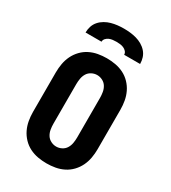

<svg xmlns="http://www.w3.org/2000/svg" viewBox="-228 -1068 1056 1189"><g transform="rotate(30 300.0 -473.5)"><path d="M300 8Q269 8 238 2.5Q207 -3 179 -17Q151 -31 129 -54Q107 -77 93.5 -105Q80 -133 74.5 -164Q69 -195 69 -226V-509Q69 -540 74.5 -571Q80 -602 93.5 -630Q107 -658 129 -681Q151 -704 179 -718Q207 -732 238 -737.5Q269 -743 300 -743Q331 -743 362 -737.5Q393 -732 421 -718Q449 -704 471 -681Q493 -658 506.5 -630Q520 -602 525.5 -571Q531 -540 531 -509V-226Q531 -195 525.5 -164Q520 -133 506.5 -105Q493 -77 471 -54Q449 -31 421 -17Q393 -3 362 2.5Q331 8 300 8ZM300 -112Q320 -112 338.5 -121.5Q357 -131 367.5 -148Q378 -165 381.5 -185.5Q385 -206 385 -226V-509Q385 -529 381.5 -549.5Q378 -570 367.5 -587Q357 -604 338.5 -613.5Q320 -623 300 -623Q280 -623 261.5 -613.5Q243 -604 232.5 -587Q222 -570 218.5 -549.5Q215 -529 215 -509V-226Q215 -206 218.5 -185.5Q222 -165 232.5 -148Q243 -131 261.5 -121.5Q280 -112 300 -112ZM105 -815Q105 -838 112 -859.5Q119 -881 134 -898Q149 -915 169 -926.5Q189 -938 210.5 -944Q232 -950 254.5 -952.5Q277 -955 300 -955Q323 -955 345.5 -952.5Q368 -950 389.5 -944Q411 -938 431 -926.5Q451 -915 466 -898Q481 -881 488 -859.5Q495 -838 495 -815H381Q381 -828 372 -838Q363 -848 351 -853Q339 -858 326 -859.5Q313 -861 300 -861Q287 -861 274 -859.5Q261 -858 249 -853Q237 -848 228 -838Q219 -828 219 -815Z"/></g></svg>

Font: Iosevka Heavy Extended
Style: Regular
Weight: 900
Width: 7
Monospace: yes
Designer: Belleve Invis
Foundry: Belleve Invis
Version: Version 32.5.0; ttfautohint (v1.8.4)